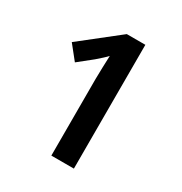

<svg xmlns="http://www.w3.org/2000/svg" viewBox="-168 -836 907 959"><g transform="rotate(30 286.0 -357.0)"><path d="M394 0H264V-442Q264 -473 265.5 -509.5Q267 -546 268 -577Q260 -568 244.5 -554Q229 -540 213 -526L133 -462L69 -542L287 -714H394Z"/></g></svg>

Font: Noto Sans Sora Sompeng Semi
Style: Bold
Weight: 700
Designer: Monotype Design Team. David Williams.
Foundry: Monotype Imaging Inc.
Version: Version 2.101; ttfautohint (v1.8.4.7-5d5b)